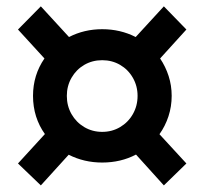

<svg xmlns="http://www.w3.org/2000/svg" viewBox="-20 -636 638 599"><path d="M194.3 -153.3 107.4 -57.6 36.1 -126 120.1 -217.8Q102.1 -242.7 92.5 -272.9Q83 -303.2 83 -336.9Q83 -401.9 118.7 -453.6L36.1 -543.9L107.4 -616.2L195.3 -520.5Q242.7 -544.9 298.8 -544.9Q355.5 -544.9 403.3 -520.5L491.2 -616.2L561.5 -543.9L479.5 -453.6Q496.6 -428.2 506.1 -398.7Q515.6 -369.1 515.6 -336.9Q515.6 -303.7 505.6 -273.2Q495.6 -242.7 477.5 -217.3L561.5 -126L491.2 -57.6L404.3 -153.8Q356.9 -128.9 298.8 -128.9Q242.2 -128.9 194.3 -153.3ZM409.2 -336.9Q409.2 -367.7 394.5 -393.3Q379.9 -418.9 354.7 -433.6Q329.6 -448.2 298.8 -448.2Q268.1 -448.2 242.9 -433.6Q217.8 -418.9 203.1 -393.3Q188.5 -367.7 188.5 -336.9Q188.5 -305.7 203.1 -280Q217.8 -254.4 242.9 -239.5Q268.1 -224.6 298.8 -224.6Q329.6 -224.6 354.7 -239.5Q379.9 -254.4 394.5 -280Q409.2 -305.7 409.2 -336.9Z"/></svg>

Font: Reddit Sans Strawberry
Style: Bold
Weight: 700
Designer: Stephen Hutchings
Foundry: Reddit
Version: Version 1.013